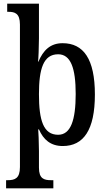

<svg xmlns="http://www.w3.org/2000/svg" viewBox="-20 -780 578 1040"><path d="M13 240H269V196H257C218 196 191 188 191 128V38C191 -8 188 -69 187 -79H191C215 -24 254 11 320 11C432 11 494 -75 494 -268C494 -461 432 -546 319 -546C252 -546 214 -507 188 -446H186C188 -454 191 -530 191 -572V-760H19V-716H26C60 -716 88 -708 88 -647V125C88 186 61 196 22 196H13ZM295 -50C215 -50 191 -128 191 -270C191 -407 215 -486 295 -486C363 -486 390 -411 390 -271C390 -129 363 -50 295 -50Z"/></svg>

Font: Noto Serif Georgian Condensed Medium
Style: Regular
Weight: 500
Width: 3
Designer: Monotype Design Team, Akaki Razmadze
Foundry: Google LLC
Version: Version 2.003